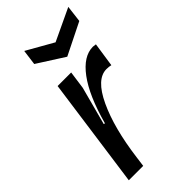

<svg xmlns="http://www.w3.org/2000/svg" viewBox="-219 -746 801 801"><g transform="rotate(-45 181.5 -345.0)"><path d="M334 -498 318 -391Q306 -394 292 -394Q233 -394 187 -296Q141 -198 121 -45L115 0H30L98 -488H178L167 -409L122 -240L125 -238L128 -240Q163 -367 212.5 -433.5Q262 -500 318 -500ZM221 -623 363 -690 354 -616 213 -546 94 -622 103 -690Z"/></g></svg>

Font: Ropa Sans
Style: Italic
Weight: 400
Version: Version 1.100